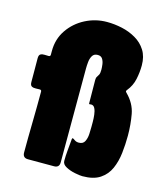

<svg xmlns="http://www.w3.org/2000/svg" viewBox="-106 -777 757 870"><g transform="rotate(15 272.0 -342.0)"><path d="M81.1 -484.4V-502Q81.1 -558.1 110.6 -601.3Q140.1 -644.5 187.7 -669.2Q235.4 -693.8 289.1 -693.8Q324.2 -693.8 359.9 -686Q395.5 -678.2 425.5 -660.6Q455.6 -643.1 473.6 -614.5Q491.7 -585.9 491.7 -544.4Q491.7 -511.7 484.6 -478.8Q477.5 -445.8 456.1 -419.9Q452.6 -415.5 452.6 -413.1Q452.6 -410.6 456.5 -406.7Q495.6 -368.2 504.4 -320.1Q513.2 -272 513.2 -220.2Q513.2 -179.2 508.5 -138.4Q503.9 -97.7 489 -64Q474.1 -30.3 443.6 -10Q413.1 10.3 361.3 10.3Q349.1 10.3 325.7 5.6Q302.2 1 283.2 -9.3Q264.2 -19.5 264.2 -35.6Q264.2 -59.6 266.6 -84.2Q269 -108.9 271 -132.8Q271 -133.8 271.5 -139.2Q272 -144.5 274.9 -144.5Q277.8 -144.5 285.9 -138.4Q293.9 -132.3 306.2 -132.3Q326.2 -132.3 333.7 -147.5Q341.3 -162.6 342.3 -182.4Q343.3 -202.1 343.3 -215.8Q343.3 -223.6 343.3 -239.7Q343.3 -255.9 341.3 -272.9Q339.4 -290 333.5 -302Q327.6 -314 315.9 -314Q314 -314 309.8 -313.2Q305.7 -312.5 305.7 -315.9L304.7 -426.3Q304.7 -436.5 308.6 -441.9Q312.5 -447.3 316.2 -454.6Q319.8 -461.9 319.8 -478Q319.8 -489.3 317.9 -503.4Q315.9 -517.6 309.1 -528.1Q302.2 -538.6 287.1 -538.6Q269.5 -538.6 262 -525.9Q254.4 -513.2 252.7 -496.1Q251 -479 251 -465.8Q251 -355.5 250.7 -245.4Q250.5 -135.3 250.5 -24.9Q250.5 0 225.6 0H103.5Q78.6 0 78.6 -25.4Q78.6 -96.7 80.1 -168.5Q81.5 -240.2 81.5 -311.5Q81.5 -319.3 73.5 -319.6Q65.4 -319.8 54.7 -319.1Q43.9 -318.4 35.9 -322.5Q27.8 -326.7 27.8 -342.3Q27.8 -370.1 27.6 -397.9Q27.3 -425.8 27.3 -453.6Q27.3 -469.2 35.4 -473.4Q43.5 -477.5 54.2 -476.8Q64.9 -476.1 73 -476.3Q81.1 -476.6 81.1 -484.4Z"/></g></svg>

Font: Belanosima SemiBold
Style: Regular
Weight: 600
Designer: The DocRepair Project, Santiago Orozco
Foundry: Google
Version: Version 2.000